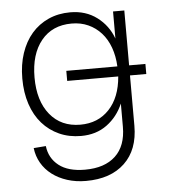

<svg xmlns="http://www.w3.org/2000/svg" viewBox="-51 -589 709 798"><g transform="rotate(-5 303.5 -190.0)"><path d="M496 -259V-49Q496 51 437.5 106.5Q379 162 276 162Q234 162 198 150.5Q162 139 135 118.5Q108 98 91.5 69.5Q75 41 71 7L122 3Q128 54 167 84.5Q206 115 276 115Q358 115 403 73Q448 31 448 -49V-146Q425 -92 380 -59Q335 -26 272 -26Q222 -26 181 -44.5Q140 -63 110.5 -96.5Q81 -130 65 -178Q49 -226 49 -285Q49 -343 65 -390.5Q81 -438 110 -471.5Q139 -505 180 -523.5Q221 -542 271 -542Q336 -542 382.5 -507Q429 -472 449 -417V-530H496V-301H564V-259ZM273 -73Q347 -73 393.5 -122.5Q440 -172 447 -259H234V-301H447Q445 -344 432 -380Q419 -416 396 -441.5Q373 -467 342 -481Q311 -495 273 -495Q192 -495 146 -438.5Q100 -382 100 -285Q100 -187 146.5 -130Q193 -73 273 -73Z"/></g></svg>

Font: Geist ExtLt
Style: Regular
Weight: 400
Designer: Basement.studio, Andrés Briganti, Mateo Zaragoza
Foundry: Basement.studio, Vercel, Andrés Briganti, Guido Ferreyra, Mateo Zaragoza
Version: Version 1.401